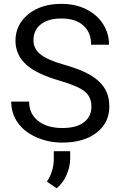

<svg xmlns="http://www.w3.org/2000/svg" viewBox="-20 -741 633 1011"><path d="M292 -316.9Q171.4 -351.6 116.5 -402.1Q61.5 -452.6 61.5 -526.9Q61.5 -610.8 128.7 -665.8Q195.8 -720.7 303.2 -720.7Q376.5 -720.7 433.8 -692.4Q491.2 -664.1 522.7 -614.3Q554.2 -564.5 554.2 -505.4H460Q460 -569.8 418.9 -606.7Q377.9 -643.6 303.2 -643.6Q233.9 -643.6 195.1 -613Q156.2 -582.5 156.2 -528.3Q156.2 -484.9 193.1 -454.8Q230 -424.8 318.6 -399.9Q407.2 -375 457.3 -345Q507.3 -314.9 531.5 -274.9Q555.7 -234.9 555.7 -180.7Q555.7 -94.2 488.3 -42.2Q420.9 9.8 308.1 9.8Q234.9 9.8 171.4 -18.3Q107.9 -46.4 73.5 -95.2Q39.1 -144 39.1 -206.1H133.3Q133.3 -141.6 180.9 -104.2Q228.5 -66.9 308.1 -66.9Q382.3 -66.9 421.9 -97.2Q461.4 -127.4 461.4 -179.7Q461.4 -231.9 424.8 -260.5Q388.2 -289.1 292 -316.9ZM278.3 250.5 227.1 215.3Q262.2 162.1 263.2 100.1V55.2H349.6V92.3Q349.6 136.7 330.3 180.4Q311 224.1 278.3 250.5Z"/></svg>

Font: SteelSelectRoboto
Style: Roboto-Regular
Weight: 400
Designer: Google
Version: Version 2.137; 2017